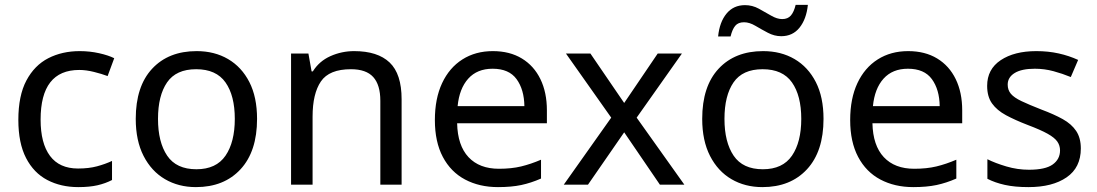

<svg xmlns="http://www.w3.org/2000/svg" viewBox="-20 -755 4484 785"><path d="M300 10Q229 10 173.5 -19Q118 -48 86.5 -109Q55 -170 55 -265Q55 -364 88 -426Q121 -488 177.5 -517Q234 -546 306 -546Q347 -546 385 -537.5Q423 -529 447 -517L420 -444Q396 -453 364 -461Q332 -469 304 -469Q146 -469 146 -266Q146 -169 184.5 -117.5Q223 -66 299 -66Q343 -66 376.5 -75Q410 -84 438 -97V-19Q411 -5 378.5 2.5Q346 10 300 10Z M1031 -269Q1031 -136 963.5 -63Q896 10 781 10Q710 10 654.5 -22.5Q599 -55 567 -117.5Q535 -180 535 -269Q535 -402 602 -474Q669 -546 784 -546Q857 -546 912.5 -513.5Q968 -481 999.5 -419.5Q1031 -358 1031 -269ZM626 -269Q626 -174 663.5 -118.5Q701 -63 783 -63Q864 -63 902 -118.5Q940 -174 940 -269Q940 -364 902 -418Q864 -472 782 -472Q700 -472 663 -418Q626 -364 626 -269Z M1428 -546Q1524 -546 1573 -499.5Q1622 -453 1622 -349V0H1535V-343Q1535 -408 1506 -440Q1477 -472 1415 -472Q1326 -472 1292 -422Q1258 -372 1258 -278V0H1170V-536H1241L1254 -463H1259Q1285 -505 1331 -525.5Q1377 -546 1428 -546Z M1995 -546Q2064 -546 2113.5 -516Q2163 -486 2189.5 -431.5Q2216 -377 2216 -304V-251H1849Q1851 -160 1895.5 -112.5Q1940 -65 2020 -65Q2071 -65 2110.5 -74.5Q2150 -84 2192 -102V-25Q2151 -7 2111 1.5Q2071 10 2016 10Q1940 10 1881.5 -21Q1823 -52 1790.5 -113.5Q1758 -175 1758 -264Q1758 -352 1787.5 -415Q1817 -478 1870.5 -512Q1924 -546 1995 -546ZM1994 -474Q1931 -474 1894.5 -433.5Q1858 -393 1851 -321H2124Q2123 -389 2092 -431.5Q2061 -474 1994 -474Z M2479 -274 2294 -536H2394L2532 -334L2669 -536H2768L2583 -274L2778 0H2678L2532 -214L2384 0H2285Z M3347 -269Q3347 -136 3279.5 -63Q3212 10 3097 10Q3026 10 2970.5 -22.5Q2915 -55 2883 -117.5Q2851 -180 2851 -269Q2851 -402 2918 -474Q2985 -546 3100 -546Q3173 -546 3228.5 -513.5Q3284 -481 3315.5 -419.5Q3347 -358 3347 -269ZM2942 -269Q2942 -174 2979.5 -118.5Q3017 -63 3099 -63Q3180 -63 3218 -118.5Q3256 -174 3256 -269Q3256 -364 3218 -418Q3180 -472 3098 -472Q3016 -472 2979 -418Q2942 -364 2942 -269ZM2916 -606Q2922 -665 2950.5 -699.5Q2979 -734 3026 -734Q3056 -734 3082.5 -719.5Q3109 -705 3133 -691Q3157 -677 3178 -677Q3201 -677 3213.5 -691.5Q3226 -706 3233 -735H3283Q3277 -677 3249 -642Q3221 -607 3174 -607Q3146 -607 3119.5 -621Q3093 -635 3068.5 -649.5Q3044 -664 3022 -664Q2998 -664 2986 -649.5Q2974 -635 2967 -606Z M3693 -546Q3762 -546 3811.5 -516Q3861 -486 3887.5 -431.5Q3914 -377 3914 -304V-251H3547Q3549 -160 3593.5 -112.5Q3638 -65 3718 -65Q3769 -65 3808.5 -74.5Q3848 -84 3890 -102V-25Q3849 -7 3809 1.5Q3769 10 3714 10Q3638 10 3579.5 -21Q3521 -52 3488.5 -113.5Q3456 -175 3456 -264Q3456 -352 3485.5 -415Q3515 -478 3568.5 -512Q3622 -546 3693 -546ZM3692 -474Q3629 -474 3592.5 -433.5Q3556 -393 3549 -321H3822Q3821 -389 3790 -431.5Q3759 -474 3692 -474Z M4399 -148Q4399 -70 4341 -30Q4283 10 4185 10Q4129 10 4088.5 1Q4048 -8 4017 -24V-104Q4049 -88 4094.5 -74.5Q4140 -61 4187 -61Q4254 -61 4284 -82.5Q4314 -104 4314 -140Q4314 -160 4303 -176Q4292 -192 4263.5 -208Q4235 -224 4182 -244Q4130 -264 4093 -284Q4056 -304 4036 -332Q4016 -360 4016 -404Q4016 -472 4071.5 -509Q4127 -546 4217 -546Q4266 -546 4308.5 -536.5Q4351 -527 4388 -510L4358 -440Q4324 -454 4287 -464Q4250 -474 4211 -474Q4157 -474 4128.5 -456.5Q4100 -439 4100 -409Q4100 -387 4113 -371.5Q4126 -356 4156.5 -341.5Q4187 -327 4238 -307Q4289 -288 4325 -268Q4361 -248 4380 -219.5Q4399 -191 4399 -148Z"/></svg>

Font: Noto Sans Tai Tham
Style: Regular
Weight: 400
Designer: Monotype Design Team 2013. Revised by David WIlliams 2020
Foundry: Monotype Imaging Inc.
Version: Version 2.002